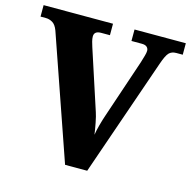

<svg xmlns="http://www.w3.org/2000/svg" viewBox="-105 -818 917 922"><g transform="rotate(15 353.5 -357.0)"><path d="M86 -611Q76 -638 60 -647.5Q44 -657 27 -657H0V-714H345V-657H301Q267 -657 267 -630Q267 -619 270.5 -605.5Q274 -592 278 -580L375 -283Q381 -266 387.5 -232.5Q394 -199 397 -176Q400 -197 408 -226.5Q416 -256 424 -279L522 -570Q528 -590 532.5 -605.5Q537 -621 537 -631Q537 -642 529 -649.5Q521 -657 503 -657H452V-714H707V-657H675Q652 -657 639 -643.5Q626 -630 611 -586L408 0H298Z"/></g></svg>

Font: Noto Serif Georgian ExtraBold
Style: Regular
Weight: 800
Designer: Monotype Design Team, Akaki Razmadze
Foundry: Google LLC
Version: Version 2.003; ttfautohint (v1.8.4.7-5d5b)